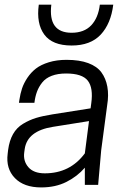

<svg xmlns="http://www.w3.org/2000/svg" viewBox="-20 -800 552 831"><path d="M290 -603Q206.5 -603 171.6 -650.6Q136.7 -698.2 147.9 -779.8H202.1Q187.5 -658.2 290 -658.2Q344.2 -658.2 374.8 -690.4Q405.3 -722.7 412.1 -779.8H470.2Q460 -697.3 415.8 -650.1Q371.6 -603 290 -603ZM347.2 0V-74.2Q314.9 -36.6 267.6 -12.7Q220.2 11.2 158.2 11.2Q83.5 11.2 44.2 -29.5Q4.9 -70.3 13.2 -134.8L15.1 -150.9Q20.5 -191.4 36.4 -219.5Q52.2 -247.6 79.8 -264.2Q107.4 -280.8 136.2 -289.6Q165 -298.3 208 -305.2L372.1 -331.1L375 -353Q384.3 -419.4 360.1 -450.7Q335.9 -481.9 266.1 -481.9Q230 -481.9 203.9 -471.9Q177.7 -461.9 162.8 -443.1Q147.9 -424.3 140.1 -403.3Q132.3 -382.3 128.9 -355H62L64 -368.2Q67.9 -394.5 75.4 -417.2Q83 -439.9 98.6 -463.4Q114.3 -486.8 135.7 -503.4Q157.2 -520 191.4 -530.5Q225.6 -541 268.1 -541Q323.7 -541 361.8 -526.9Q399.9 -512.7 418.9 -486.8Q438 -460.9 444.6 -424.8Q451.2 -388.7 443.8 -344.2L418 -149.9L404.8 0ZM173.8 -49.8Q283.2 -49.8 347.2 -136.2L365.2 -275.9L209 -251Q98.1 -233.4 86.9 -154.8L85 -141.1Q79.6 -103.5 102.5 -76.7Q125.5 -49.8 173.8 -49.8Z"/></svg>

Font: Cooper Hewitt
Style: Book Italic
Weight: 706
Designer: Village Type and Design LLC
Foundry: Cooper Hewitt Smithsonian Design Museum
Version: 1.000